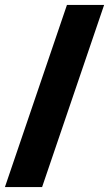

<svg xmlns="http://www.w3.org/2000/svg" viewBox="-34 -740 443 780"><path d="M-14 20H137L389 -720H238Z"/></svg>

Font: Queering Heavy
Style: Bold
Weight: 900
Designer: Adam Naccarato
Foundry: adamnac
Version: Version 2.000;hotconv 1.0.109;makeotfexe 2.5.65596